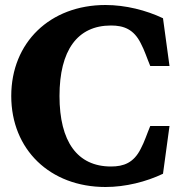

<svg xmlns="http://www.w3.org/2000/svg" viewBox="-20 -735 723 768"><path d="M25 -351C25 -137 180 13 402 13C482 13 565 -8 632 -40L658 -231H581C568 -200 558 -168 543 -140C515 -84 475 -69 424 -69C289 -69 218 -169 218 -351C218 -533 289 -633 424 -633C475 -633 515 -618 543 -562C558 -534 568 -502 581 -471H658L632 -662C565 -694 482 -715 402 -715C180 -715 25 -565 25 -351Z"/></svg>

Font: LT Superior Serif ExtraBold
Style: Regular
Weight: 800
Designer: Daniel Lyons
Foundry: LyonsType
Version: Version 2.120;FEAKit 1.0